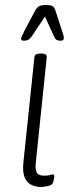

<svg xmlns="http://www.w3.org/2000/svg" viewBox="-20 -738 274 764"><path d="M142 6Q125 6 107.5 -1Q90 -8 79.5 -29Q69 -50 73 -91L117 -511Q118 -525 141 -525H145Q168 -525 166 -510L122 -87Q120 -63 126.5 -51Q133 -39 156 -39Q171 -39 178 -41.5Q185 -44 190 -44Q196 -44 196 -35Q195 -27 193 -18.5Q191 -10 188 -6Q184 -1 169.5 2.5Q155 6 142 6ZM75 -576Q64 -576 64 -583Q64 -588 70 -600Q76 -612 80 -621L118 -692Q127 -709 136 -713.5Q145 -718 163 -718Q181 -718 189 -713.5Q197 -709 202 -692L225 -621Q228 -613 231 -602.5Q234 -592 234 -586Q234 -576 221 -576Q211 -576 205.5 -579Q200 -582 195 -593L159 -672L106 -593Q99 -583 92 -579.5Q85 -576 75 -576Z"/></svg>

Font: Asap Condensed Condensed ExtraLight
Style: Italic
Weight: 200
Width: 3
Italic angle: -6°
Designer: Pablo Cosgaya
Foundry: Omnibus-Type
Version: Version 3.001; ttfautohint (v1.8.4.7-5d5b)